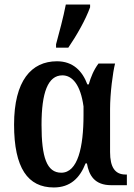

<svg xmlns="http://www.w3.org/2000/svg" viewBox="-20 -816 592 846"><path d="M227 -606H281C316 -657 357 -728 377 -784V-796H270C259 -739 241 -673 227 -621ZM217 10C290 10 332 -32 357 -96H363C372 -43 397 0 470 0H539V-47H533C487 -47 465 -79 465 -146V-336C465 -404 477 -497 487 -536H414C393 -508 380 -476 371 -444H365C343 -503 302 -546 231 -546C118 -546 42 -460 42 -267C42 -75 103 10 217 10ZM250 -55C186 -55 163 -123 163 -266C163 -408 191 -484 255 -484C299 -484 335 -442 348 -347V-309C348 -168 323 -55 250 -55Z"/></svg>

Font: Noto Serif Condensed Semi
Style: Regular
Weight: 600
Width: 3
Designer: Monotype Design Team
Foundry: Monotype Imaging Inc.
Version: Version 1.002